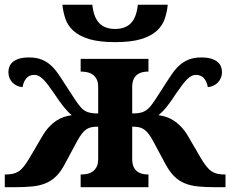

<svg xmlns="http://www.w3.org/2000/svg" viewBox="-20 -782 962 802"><path d="M316.9 -53.2H318.8Q330.1 -53.2 342.5 -55.4Q355 -57.6 365.5 -64.5Q376 -71.3 383.1 -84Q390.1 -96.7 390.1 -118.2V-252.9Q374.5 -252.9 362.5 -250.7Q350.6 -248.5 340.6 -241.7Q330.6 -234.9 321.3 -222.7Q312 -210.4 300.8 -189.9L250 -95.2Q233.4 -64 214.1 -45.2Q194.8 -26.4 170.4 -16.4Q146 -6.3 114.5 -3.2Q83 0 42 0H0V-53.2H2.9Q20 -53.2 33 -55.9Q45.9 -58.6 57.4 -65.9Q68.8 -73.2 79.3 -86.4Q89.8 -99.6 102.1 -120.1L157.2 -213.9Q170.4 -236.3 185.1 -252Q199.7 -267.6 215.3 -277.8Q231 -288.1 247.3 -293.5Q263.7 -298.8 279.8 -300.8Q271.5 -307.6 263.7 -315.7Q255.9 -323.7 247.1 -334.5Q238.3 -345.2 228 -359.6Q217.8 -374 205.1 -393.1Q191.4 -413.1 180.4 -427.5Q169.4 -441.9 159.9 -451.2Q150.4 -460.4 141.6 -464.8Q132.8 -469.2 124 -469.2Q102.1 -469.2 90.1 -455.1Q78.1 -440.9 74.2 -418Q62 -418.9 51.3 -423.8Q40.5 -428.7 32.5 -436.8Q24.4 -444.8 19.8 -456.1Q15.1 -467.3 15.1 -481Q15.1 -492.7 19.3 -503.7Q23.4 -514.6 33.4 -523.2Q43.5 -531.7 59.8 -536.9Q76.2 -542 101.1 -542Q130.9 -542 152.1 -533.9Q173.3 -525.9 190.2 -511.2Q207 -496.6 221.7 -475.6Q236.3 -454.6 252.9 -428.2Q277.8 -389.6 293.5 -366Q309.1 -342.3 320.8 -330.1Q332 -318.8 347.2 -313.5Q362.3 -308.1 390.1 -308.1V-418Q390.1 -439.5 383.1 -452.1Q376 -464.8 365.5 -471.7Q355 -478.5 342.5 -480.7Q330.1 -482.9 318.8 -482.9H316.9V-536.1H600.1V-482.9H598.1Q587.9 -482.9 576.4 -480.7Q564.9 -478.5 554.9 -471.7Q544.9 -464.8 538.6 -452.1Q532.2 -439.5 532.2 -418V-308.1Q559.6 -308.1 574.7 -313.5Q589.8 -318.8 601.1 -330.1Q613.3 -342.3 628.7 -366Q644 -389.6 668.9 -428.2Q685.5 -454.6 700.2 -475.6Q714.8 -496.6 731.9 -511.2Q749 -525.9 770.3 -533.9Q791.5 -542 820.8 -542Q845.7 -542 862.3 -536.9Q878.9 -531.7 888.9 -523.2Q898.9 -514.6 903.1 -503.7Q907.2 -492.7 907.2 -481Q907.2 -467.3 902.3 -456.1Q897.5 -444.8 889.4 -436.8Q881.3 -428.7 870.6 -423.8Q859.9 -418.9 848.1 -418Q844.2 -440.9 832 -455.1Q819.8 -469.2 797.9 -469.2Q789.1 -469.2 780.3 -464.8Q771.5 -460.4 762 -451.2Q752.4 -441.9 741.5 -427.5Q730.5 -413.1 716.8 -393.1Q704.1 -374 694.1 -359.6Q684.1 -345.2 675.3 -334.5Q666.5 -323.7 658.4 -315.7Q650.4 -307.6 642.1 -300.8Q658.2 -298.8 674.6 -293.5Q690.9 -288.1 706.5 -277.8Q722.2 -267.6 737.1 -252Q752 -236.3 765.1 -213.9L819.8 -120.1Q832 -99.6 842.8 -86.4Q853.5 -73.2 864.7 -65.9Q876 -58.6 889.2 -55.9Q902.3 -53.2 918.9 -53.2H921.9V0H879.9Q838.9 0 807.4 -3.2Q775.9 -6.3 751.5 -16.4Q727.1 -26.4 708 -45.2Q689 -64 671.9 -95.2L621.1 -189.9Q610.4 -210.4 600.8 -222.7Q591.3 -234.9 581.3 -241.7Q571.3 -248.5 559.6 -250.7Q547.9 -252.9 532.2 -252.9V-118.2Q532.2 -96.7 538.6 -84Q544.9 -71.3 554.9 -64.5Q564.9 -57.6 576.4 -55.4Q587.9 -53.2 598.1 -53.2H600.1V0H316.9ZM460.9 -661.1Q503.9 -661.1 527.1 -685.5Q550.3 -710 555.7 -762.2H680.7Q677.7 -731.9 668.2 -703.6Q658.7 -675.3 635.3 -653.6Q611.8 -631.8 570.1 -618.9Q528.3 -606 460.9 -606Q393.6 -606 351.8 -618.9Q310.1 -631.8 286.4 -653.6Q262.7 -675.3 253.2 -703.6Q243.7 -731.9 240.7 -762.2H365.7Q371.1 -710 394.5 -685.5Q418 -661.1 460.9 -661.1Z"/></svg>

Font: Droids
Style: b
Weight: 700
Foundry: Ascender Corporation
Version: Version 1.00 build 113